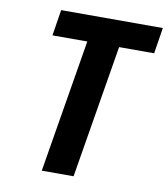

<svg xmlns="http://www.w3.org/2000/svg" viewBox="-82 -805 765 874"><g transform="rotate(10 300.0 -367.5)"><path d="M170 0 272 -615H111L130 -735H600L581 -615H419L317 0Z"/></g></svg>

Font: Iosevka Curly HvExObl
Style: Regular
Weight: 900
Width: 7
Italic angle: -9°
Monospace: yes
Designer: Belleve Invis
Foundry: Belleve Invis
Version: Version 11.1.0; ttfautohint (v1.8.3)